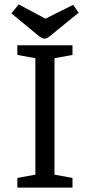

<svg xmlns="http://www.w3.org/2000/svg" viewBox="-20 -854 409 874"><path d="M59 -44 141 -59V-589L59 -604V-648H310V-604L228 -589V-59L310 -44V0H59ZM65 -834 187 -769 313 -832 338 -796 259 -732Q224 -704 209 -691Q194 -678 183 -678Q171 -678 153 -693Q135 -708 106 -732L32 -793Z"/></svg>

Font: Faustina VF Beta
Style: Regular
Weight: 400
Designer: Alfonso Garcia
Foundry: Omnibus-Type
Version: Version 1.006